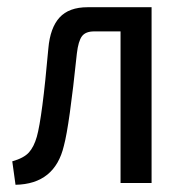

<svg xmlns="http://www.w3.org/2000/svg" viewBox="-20 -507 500 532"><path d="M400 -487V0H314V-420H241Q217 -420 207 -406.5Q197 -393 193 -359Q172 -158 157 -103Q132 3 23 5L14 -60Q46 -69 60 -84.5Q74 -100 82 -128Q97 -181 114 -373Q119 -430 145 -458.5Q171 -487 223 -487Z"/></svg>

Font: exo2condensed_r
Style: Regular
Weight: 400
Width: 3
Designer: Natanael Gama
Version: Version 1.001;PS 001.001;hotconv 1.0.70;makeotf.lib2.5.58329